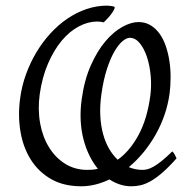

<svg xmlns="http://www.w3.org/2000/svg" viewBox="-20 -650 685 685"><path d="M594.7 -109.9Q599.1 -106 602.8 -99.6Q606.4 -93.3 609.9 -85Q581.1 -52.7 558.3 -33.2Q535.6 -13.7 516.6 -3.2Q497.6 7.3 481.2 11Q464.8 14.6 448.7 14.6Q427.7 14.6 408.2 8.3Q388.7 2 370.6 -9.8Q345.7 2 320.6 8.3Q295.4 14.6 270 14.6Q207 14.6 162.1 -11.2Q117.2 -37.1 89.8 -80.6Q62.5 -124 53 -180.7Q43.5 -237.3 51.8 -298.8Q57.6 -343.3 72.8 -385Q87.9 -426.8 109.9 -463.4Q131.8 -500 159.9 -530.8Q188 -561.5 220.5 -583.5Q252.9 -605.5 288.8 -617.7Q324.7 -629.9 362.3 -629.9Q365.2 -629.9 369.1 -629.4L377.4 -628.4Q381.8 -627.9 385 -627Q388.2 -626 388.7 -625.5Q391.6 -621.6 380.9 -605.5Q370.1 -589.4 350.1 -570.3Q347.2 -571.3 339.4 -572.3Q331.5 -573.2 326.7 -573.2Q294.4 -573.2 261.5 -555.9Q228.5 -538.6 200.4 -505.1Q172.4 -471.7 151.4 -423.3Q130.4 -375 121.6 -313Q114.3 -258.3 123.3 -209.5Q132.3 -160.6 155.3 -123.8Q178.2 -86.9 212.9 -65.4Q247.6 -43.9 291.5 -43.9Q301.3 -43.9 310.5 -44.7Q319.8 -45.4 329.1 -47.9Q312 -68.8 298.8 -95.7Q285.6 -122.6 277.6 -154.1Q269.5 -185.5 267.8 -221.2Q266.1 -256.8 271.5 -295.9Q280.8 -364.3 303.7 -416Q326.7 -467.8 355.7 -502.2Q384.8 -536.6 416.3 -554Q447.8 -571.3 474.1 -571.3Q498.5 -571.3 517.3 -559.8Q536.1 -548.3 549.8 -529.1Q563.5 -509.8 572 -484.1Q580.6 -458.5 584.7 -430.2Q588.9 -401.9 588.6 -372.3Q588.4 -342.8 585 -315.9Q579.6 -276.9 566.7 -239.5Q553.7 -202.1 534.7 -168.7Q515.6 -135.3 491.5 -106Q467.3 -76.7 439.5 -53.7Q463.4 -43.9 488.8 -43.9Q497.1 -43.9 506.6 -46.4Q516.1 -48.8 528.6 -55.9Q541 -63 557.1 -75.9Q573.2 -88.9 594.7 -109.9ZM341.8 -314Q335.9 -272 337.9 -236.3Q339.8 -200.7 347.9 -171.4Q356 -142.1 369.4 -119.1Q382.8 -96.2 399.9 -80.1Q442.9 -110.8 473.9 -167.7Q504.9 -224.6 516.1 -307.1Q521 -342.8 517.6 -379.9Q514.2 -417 504.2 -447Q494.1 -477.1 478.5 -496.1Q462.9 -515.1 442.9 -515.1Q431.6 -515.1 417.2 -503.2Q402.8 -491.2 388.4 -466.6Q374 -441.9 361.6 -404.1Q349.1 -366.2 341.8 -314Z"/></svg>

Font: Gentium Plus
Style: Italic
Weight: 400
Italic angle: -8°
Designer: J. Victor Gaultney, Annie Olsen, Iska Routamaa
Foundry: SIL International
Version: Version 1.510